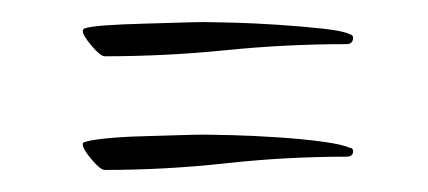

<svg xmlns="http://www.w3.org/2000/svg" viewBox="-20 -218 388 174"><path d="M75 -167Q71 -167 63 -176.5Q55 -186 55 -190Q55 -191 56 -192Q61 -194 75.5 -195Q90 -196 108.5 -196.5Q127 -197 142.5 -197.5Q158 -198 165 -198Q172 -198 191 -197.5Q210 -197 232.5 -195.5Q255 -194 273 -192Q291 -190 297 -187Q300 -186 300 -184Q300 -178 294 -178Q239 -178 184.5 -172.5Q130 -167 75 -167ZM75 -64Q71 -64 63 -73.5Q55 -83 55 -87Q55 -89 56 -89Q61 -91 75.5 -92.5Q90 -94 108.5 -94.5Q127 -95 142.5 -95.5Q158 -96 165 -96Q172 -96 191 -95.5Q210 -95 232.5 -93.5Q255 -92 273 -89.5Q291 -87 297 -84Q300 -84 300 -81Q300 -76 294 -76Q239 -76 184.5 -70Q130 -64 75 -64Z"/></svg>

Font: Inspiration
Style: Regular
Weight: 400
Designer: Robert E. Leuschke
Foundry: Robert E. Leuschke
Version: Version 2.010; ttfautohint (v1.8.3)